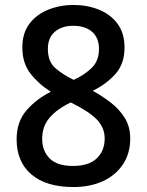

<svg xmlns="http://www.w3.org/2000/svg" viewBox="-20 -744 591 774"><path d="M276 10Q166 10 106.5 -41Q47 -92 47 -182Q47 -254 87.5 -300Q128 -346 185 -374Q137 -404 103.5 -446.5Q70 -489 70 -553Q70 -610 98.5 -648Q127 -686 174.5 -705Q222 -724 276 -724Q332 -724 379 -705Q426 -686 454 -648Q482 -610 482 -552Q482 -487 445.5 -446Q409 -405 354 -378Q392 -357 426.5 -330.5Q461 -304 483 -268.5Q505 -233 505 -186Q505 -126 476 -82Q447 -38 395.5 -14Q344 10 276 10ZM277 -422Q319 -441 349 -469.5Q379 -498 379 -547Q379 -592 351 -616Q323 -640 275 -640Q229 -640 201 -616Q173 -592 173 -547Q173 -496 202.5 -470Q232 -444 277 -422ZM274 -75Q338 -75 370 -105.5Q402 -136 402 -186Q402 -230 369.5 -263Q337 -296 265 -331Q209 -304 179.5 -269Q150 -234 150 -184Q150 -136 180 -105.5Q210 -75 274 -75Z"/></svg>

Font: Noto Sans Gurmukhi Medium
Style: Regular
Weight: 500
Designer: Jelle Bosma - Monotype Design Team
Foundry: Monotype Imaging Inc.
Version: Version 2.004; ttfautohint (v1.8.4.7-5d5b)